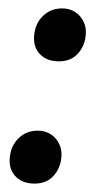

<svg xmlns="http://www.w3.org/2000/svg" viewBox="-20 -457 227 457"><path d="M62 -20Q31 -20 14.5 -40Q-2 -60 5 -93Q10 -116 27.5 -131Q45 -146 70 -146Q88 -146 101.5 -137Q115 -128 122 -112Q129 -96 125 -74Q120 -50 104 -35Q88 -20 62 -20ZM120 -311Q89 -311 72.5 -331Q56 -351 63 -384Q68 -407 85.5 -422Q103 -437 128 -437Q146 -437 159.5 -428Q173 -419 180 -403Q187 -387 183 -365Q178 -341 162 -326Q146 -311 120 -311Z"/></svg>

Font: Vollkorn Medium
Style: Italic
Weight: 500
Italic angle: -11°
Designer: Friedrich Althausen
Foundry: Friedrich Althausen
Version: Version 5.000